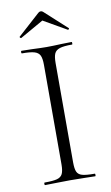

<svg xmlns="http://www.w3.org/2000/svg" viewBox="-89 -834 508 880"><g transform="rotate(-10 165.0 -394.0)"><path d="M281 -12Q283 -12 283 -6Q283 0 281 0Q251 0 234 -1L164 -2L97 -1Q79 0 48 0Q45 0 45 -6Q45 -12 48 -12Q87 -12 105.5 -17Q124 -22 131 -36.5Q138 -51 138 -81V-544Q138 -574 131 -588Q124 -602 105.5 -607.5Q87 -613 48 -613Q45 -613 45 -619Q45 -625 48 -625L97 -624Q139 -622 164 -622Q192 -622 234 -624L281 -625Q283 -625 283 -619Q283 -613 281 -613Q242 -613 223.5 -607Q205 -601 198.5 -586.5Q192 -572 192 -542V-81Q192 -50 198.5 -36Q205 -22 223 -17Q241 -12 281 -12ZM166 -788Q172 -788 177 -783L279 -690Q280 -690 280 -688Q280 -686 277.5 -684Q275 -682 274 -683L166 -745L57 -683Q55 -682 52 -685.5Q49 -689 51 -690L154 -783Q159 -788 166 -788Z"/></g></svg>

Font: Cormorant Unicase Light
Style: Regular
Weight: 300
Designer: Christian Thalmann (Catharsis Fonts)
Foundry: Catharsis Fonts
Version: Version 4.000